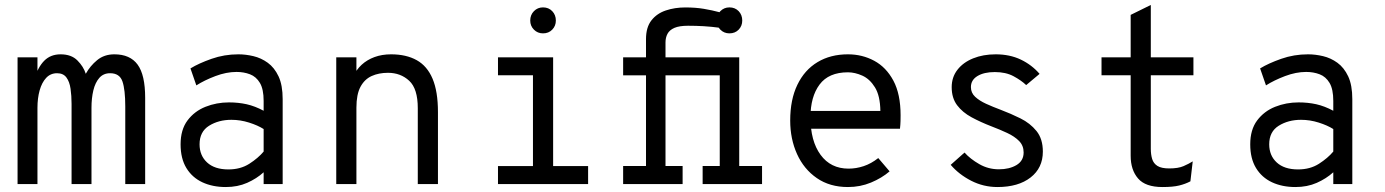

<svg xmlns="http://www.w3.org/2000/svg" viewBox="-20 -742 5584 774"><path d="M50.8 0V-511H131V-416.5L119 -424.2Q132.9 -471.5 158.4 -497.2Q184 -523 224.2 -523Q267.8 -523 292.2 -498.2Q316.8 -473.4 325.8 -444.5Q343.2 -476.2 371.7 -499.6Q400.1 -523 441 -523Q504.4 -523 534.8 -481.5Q565.2 -440 565.2 -347.8V0H485V-312.8Q485 -380.6 473.6 -413.7Q462.2 -446.8 423.8 -446.8Q396.9 -446.8 380.4 -428Q363.9 -409.2 356.3 -377.7Q348.8 -346.1 348.8 -307.2V0H268.5V-323.2Q268.5 -356.1 264.4 -384.3Q260.4 -412.5 247.8 -429.6Q235.2 -446.8 210 -446.8Q183.6 -446.8 166.1 -428Q148.6 -409.2 139.8 -377.7Q131 -346.1 131 -307.2V0Z M890.2 12Q836.8 12 795.7 -7.2Q754.6 -26.4 731.3 -64.7Q708 -103 708 -160.2Q708 -219.2 735.9 -256.5Q763.9 -293.8 808.4 -311.5Q852.9 -329.2 903 -329.2Q940.5 -329.2 974.2 -321.8Q1007.9 -314.2 1042.8 -295.5V-335.2Q1042.8 -382.4 1027.8 -407.7Q1012.8 -433 987.8 -442.5Q962.8 -452 933.5 -452Q892.5 -452 848.1 -435.2Q803.8 -418.4 771.5 -397.8L747.8 -466.2Q781.4 -486.8 832.8 -504.9Q884.1 -523 941.2 -523Q970.4 -523 1001.4 -515.7Q1032.5 -508.4 1059.4 -489Q1086.2 -469.6 1102.9 -434.2Q1119.5 -398.8 1119.5 -342.2V0H1042.8V-47.5Q1014.6 -21.9 976.2 -4.9Q937.9 12 890.2 12ZM900.8 -59Q949.5 -59 985.1 -81.8Q1020.6 -104.6 1042.8 -131V-221.8Q1019.1 -236.8 983.9 -247.9Q948.8 -259 912.8 -259Q861.2 -259 822.9 -235.1Q784.5 -211.2 784.5 -160.2Q784.5 -115.1 814.8 -87.1Q845.1 -59 900.8 -59Z M1335.5 0V-511H1416.8V-415.5L1404 -433Q1416 -460.8 1437.9 -480.9Q1459.8 -501 1489.8 -512Q1519.9 -523 1556.5 -523Q1617.6 -523 1659.9 -499.4Q1702.1 -475.9 1723.8 -424.6Q1745.5 -373.2 1745.5 -290.2V0H1664.2V-306Q1664.2 -384.4 1629.6 -416.4Q1595 -448.5 1544 -448.5Q1507.1 -448.5 1478.4 -435.6Q1449.6 -422.6 1433.2 -392.1Q1416.8 -361.5 1416.8 -308V0Z M2128.5 -15V-511H2209.8V-15ZM1987.5 0V-72.5H2350.8V0ZM1987.5 -438.5V-511H2173.5V-438.5ZM2168.9 -607.5Q2147.2 -607.5 2132.4 -622.5Q2117.5 -637.5 2117.5 -659.2Q2117.5 -681.8 2132.4 -697Q2147.2 -712.2 2168.9 -712.2Q2191.8 -712.2 2206.2 -697Q2220.8 -681.8 2220.8 -659.2Q2220.8 -637.5 2206.2 -622.5Q2191.8 -607.5 2168.9 -607.5Z M2492 0V-72.8H2584.2V-438.2H2492V-511H2584.2V-584.5Q2584.2 -632.1 2606.2 -660Q2628.1 -687.9 2664.2 -699.9Q2700.2 -712 2742.2 -712Q2784.2 -712 2817.3 -706.4Q2850.4 -700.9 2883.5 -692V-629.8Q2847.4 -634.6 2816.7 -636.4Q2786 -638.2 2753.8 -638.2Q2718.8 -638.2 2698.9 -629.7Q2679.1 -621.1 2670.9 -605.8Q2662.8 -590.5 2662.8 -570.8V-511H2811.5V-438.2H2662.8V-72.8H2731.8V0ZM2812.5 0V-72.8H2881.5V-438.2H2789.2V-511H2960V-72.8H3052V0ZM2920.5 -607.5Q2898.8 -607.5 2883.9 -622.5Q2869 -637.5 2869 -659.2Q2869 -681.8 2883.9 -697Q2898.8 -712.2 2920.5 -712.2Q2943.2 -712.2 2957.8 -697Q2972.2 -681.8 2972.2 -659.2Q2972.2 -637.5 2957.8 -622.5Q2943.2 -607.5 2920.5 -607.5Z M3398.2 12Q3324.9 12 3272.8 -24.1Q3220.6 -60.1 3193.1 -120.9Q3165.5 -181.8 3165.5 -256Q3165.5 -340.5 3194.4 -400.2Q3223.2 -460 3275.6 -491.5Q3327.9 -523 3398.2 -523Q3456 -523 3504.2 -497Q3552.5 -471 3581.5 -416.8Q3610.5 -362.5 3610.5 -277.2Q3610.5 -267.9 3610.2 -254.1Q3609.9 -240.2 3608 -223H3229.5V-294.8H3529Q3528.1 -356 3507.2 -389.8Q3486.4 -423.6 3456.3 -437.1Q3426.2 -450.5 3398.2 -450.5Q3320.6 -450.5 3283.9 -401.2Q3247.2 -352 3247.2 -269.2Q3247.2 -173.5 3287.9 -117.9Q3328.6 -62.2 3400.8 -62.2Q3431.4 -62.2 3461.5 -72.2Q3491.6 -82.1 3520.5 -104.8L3566.2 -51.2Q3534.6 -24.1 3491.3 -6.1Q3448 12 3398.2 12Z M4001 12Q3944.6 12 3895 -13.4Q3845.4 -38.9 3812.5 -77.5L3868.2 -127Q3891.5 -101.1 3927.9 -80.3Q3964.2 -59.5 4007 -59.5Q4049 -59.5 4077.8 -76.6Q4106.5 -93.8 4106.5 -127.5Q4106.5 -155 4088.2 -173.6Q4069.9 -192.2 4040.2 -206Q4010.6 -219.8 3976.5 -232.8Q3932.9 -249.6 3896.5 -269.3Q3860.1 -289 3838.3 -317.9Q3816.5 -346.9 3816.5 -390.5Q3816.5 -430.9 3839.6 -460.6Q3862.6 -490.4 3902.9 -506.7Q3943.1 -523 3994 -523Q4050.6 -523 4095.1 -501.8Q4139.6 -480.5 4170.8 -444.2L4116.8 -399Q4096.9 -418 4065.7 -434.8Q4034.5 -451.5 3990.2 -451.5Q3946.8 -451.5 3920.4 -435.5Q3894 -419.5 3894 -390.8Q3894 -367.8 3911 -351.9Q3928 -336 3955.2 -323.6Q3982.5 -311.2 4013.8 -299.5Q4054.4 -284.2 4093.6 -264.8Q4132.8 -245.4 4158.4 -213.8Q4184 -182.2 4184 -130.8Q4184 -65.1 4134.6 -26.6Q4085.2 12 4001 12Z M4666.2 12Q4597.5 12 4567.8 -22.6Q4538 -57.1 4538 -114.2V-438.5H4420.5V-511H4538V-682L4619.2 -722V-511H4791V-438.5H4619.2V-142.2Q4619.2 -119.1 4624.6 -101.2Q4630 -83.2 4645.9 -73.1Q4661.9 -63 4693.5 -63Q4729.9 -63 4751.3 -72.4Q4772.8 -81.8 4788.2 -91.5L4778.8 -11Q4758.8 -0.4 4733.6 5.8Q4708.5 12 4666.2 12Z M5202.2 12Q5148.8 12 5107.7 -7.2Q5066.6 -26.4 5043.3 -64.7Q5020 -103 5020 -160.2Q5020 -219.2 5047.9 -256.5Q5075.9 -293.8 5120.4 -311.5Q5164.9 -329.2 5215 -329.2Q5252.5 -329.2 5286.2 -321.8Q5319.9 -314.2 5354.8 -295.5V-335.2Q5354.8 -382.4 5339.8 -407.7Q5324.8 -433 5299.8 -442.5Q5274.8 -452 5245.5 -452Q5204.5 -452 5160.1 -435.2Q5115.8 -418.4 5083.5 -397.8L5059.8 -466.2Q5093.4 -486.8 5144.8 -504.9Q5196.1 -523 5253.2 -523Q5282.4 -523 5313.4 -515.7Q5344.5 -508.4 5371.4 -489Q5398.2 -469.6 5414.9 -434.2Q5431.5 -398.8 5431.5 -342.2V0H5354.8V-47.5Q5326.6 -21.9 5288.2 -4.9Q5249.9 12 5202.2 12ZM5212.8 -59Q5261.5 -59 5297.1 -81.8Q5332.6 -104.6 5354.8 -131V-221.8Q5331.1 -236.8 5295.9 -247.9Q5260.8 -259 5224.8 -259Q5173.2 -259 5134.9 -235.1Q5096.5 -211.2 5096.5 -160.2Q5096.5 -115.1 5126.8 -87.1Q5157.1 -59 5212.8 -59Z"/></svg>

Font: Overpass Mono Light
Style: Regular
Weight: 300
Monospace: yes
Designer: Delve Withrington, Dave Bailey
Foundry: Delve Fonts LLC
Version: Version 4.000